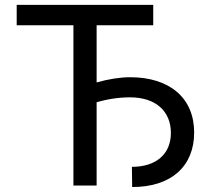

<svg xmlns="http://www.w3.org/2000/svg" viewBox="-20 -747 852 773"><path d="M596.9 -727.3H47.2V-645.2H275.6V0H369V-335.2C411.6 -348 459.5 -355.1 503.2 -355.1C605.5 -355.1 668 -300.8 668 -211.6C668 -126.8 608.7 -75.3 511 -75.3L512.1 6C670.1 6.4 761.7 -78.5 761.7 -213.4C761.7 -353 662.6 -436.1 503.9 -436.1C463.8 -436.1 415.1 -428.3 369 -415.1V-645.2H596.9Z"/></svg>

Font: Margiela Sans Text
Style: Regular
Weight: 400
Designer: Stefan Endress, Andreas Faust
Version: Version 1.100;FEAKit 1.0